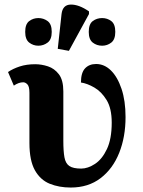

<svg xmlns="http://www.w3.org/2000/svg" viewBox="-20 -831 642 861"><path d="M297 10Q245 10 203 -7Q161 -24 136.5 -67.5Q112 -111 112 -190V-415Q112 -443 103 -452.5Q94 -462 84 -462Q64 -462 42 -447L16 -508Q38 -523 68.5 -533Q99 -543 138 -543Q166 -543 195 -533.5Q224 -524 244 -498Q264 -472 264 -421V-200Q264 -153 269 -125.5Q274 -98 291 -86.5Q308 -75 344 -75Q374 -75 406 -96Q438 -117 459.5 -162.5Q481 -208 481 -281Q481 -345 458 -382.5Q435 -420 403 -438.5Q371 -457 343 -461Q343 -505 361.5 -524.5Q380 -544 411 -544Q448 -544 477.5 -515Q507 -486 525 -432.5Q543 -379 543 -306Q543 -217 514.5 -145.5Q486 -74 431 -32Q376 10 297 10ZM289 -603 239 -612 256 -768Q261 -810 297.5 -810.5Q334 -811 379 -780V-768ZM152 -626Q129 -626 111 -640Q93 -654 93 -688Q93 -723 111 -736.5Q129 -750 152 -750Q175 -750 193.5 -736.5Q212 -723 212 -688Q212 -654 193.5 -640Q175 -626 152 -626ZM438 -626Q414 -626 396 -640Q378 -654 378 -688Q378 -723 396 -736.5Q414 -750 438 -750Q461 -750 479 -736.5Q497 -723 497 -688Q497 -654 479 -640Q461 -626 438 -626Z"/></svg>

Font: Noto Serif
Style: Bold
Weight: 700
Designer: Monotype Design Team
Foundry: Monotype Imaging Inc.
Version: Version 2.014